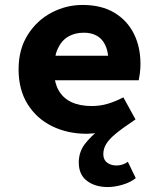

<svg xmlns="http://www.w3.org/2000/svg" viewBox="-20 -528 640 775"><path d="M415 227Q364 227 331 202Q298 177 298 128Q298 86 322 54Q346 22 389 -11L397 1Q373 9 356 10.5Q339 12 330 12Q253 12 190.5 -18.5Q128 -49 91.5 -107.5Q55 -166 55 -248Q55 -329 92 -387.5Q129 -446 188 -477Q247 -508 313 -508Q390 -508 442 -476.5Q494 -445 520.5 -391.5Q547 -338 547 -270Q547 -250 544.5 -231.5Q542 -213 540 -204H164V-303H441L418 -275Q418 -335 392.5 -365.5Q367 -396 318 -396Q282 -396 255 -380Q228 -364 213 -331Q198 -298 198 -248Q198 -197 216 -164.5Q234 -132 268 -116Q302 -100 350 -100Q384 -100 414.5 -109Q445 -118 478 -135L527 -46Q476 -12 448 11Q420 34 408.5 53.5Q397 73 397 94Q397 117 412.5 128.5Q428 140 450 140Q463 140 475 136Q487 132 496 125L528 191Q507 208 475 217.5Q443 227 415 227Z"/></svg>

Font: Source Code Pro ExtraLight
Style: Bold
Weight: 700
Monospace: yes
Version: Version 1.018;hotconv 1.0.116;makeotfexe 2.5.65601